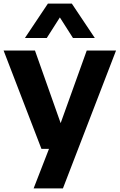

<svg xmlns="http://www.w3.org/2000/svg" viewBox="-20 -828 666 1068"><path d="M167 220 252.5 0 313 -131 462.5 -547H625.5L330 220ZM210.5 0 0 -547H174.5L368 0ZM118.5 -616.5 246.5 -808H379.5L507.5 -616.5H386L300 -751.5H326L240 -616.5Z"/></svg>

Font: Encode Sans SemiExpanded
Style: Bold
Weight: 700
Width: 6
Designer: Multiple Designers
Foundry: Impallari Type
Version: Version 3.002